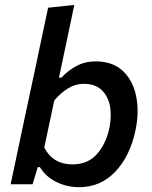

<svg xmlns="http://www.w3.org/2000/svg" viewBox="-20 -764 632 796"><path d="M308 12Q257 12 213.2 -9.8Q169.5 -31.5 145.5 -71H136.5L115 0H24Q35.5 -54.5 46.5 -105.5Q57 -156 70 -217.5L129 -493.5Q142 -555.5 154.5 -614.5Q167 -673.5 179.5 -732L288 -743.5Q275.5 -683.5 262.5 -622Q249.5 -560.5 235.5 -494L224.5 -442H234.5Q260.5 -470.5 296.2 -490Q332 -509.5 375.5 -509.5Q447.5 -509.5 489.5 -469.8Q531.5 -430 544.5 -365Q550.5 -335.5 550.5 -303.5Q550.5 -266 542 -225Q519.5 -117.5 458.5 -52.8Q397.5 12 308 12ZM280 -82.5Q345 -82.5 382.5 -125.8Q420 -169 433.5 -233.5Q439 -261 439 -287Q439 -306 436 -324Q428 -365.5 401.2 -391Q374.5 -416.5 327 -416.5Q293.5 -416.5 263 -398.2Q232.5 -380 205 -347.5L163.5 -152Q200 -82.5 280 -82.5Z"/></svg>

Font: Heraclito Medium
Style: Italic
Weight: 500
Italic angle: -12°
Designer: Kostas Bartsokas (font) & Cristiano Sobral (main changes)
Foundry: Kostas Bartsokas (font) & Cristiano Sobral (main changes)
Version: Version 1.00;July 8, 2020;FontCreator 13.0.0.2655 64-bit